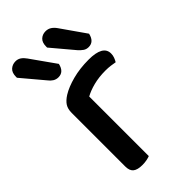

<svg xmlns="http://www.w3.org/2000/svg" viewBox="-221 -764 832 832"><g transform="rotate(-45 195.0 -347.5)"><path d="M173 -2Q166 1 153.5 3.5Q141 6 126 6Q97 6 83 -5Q69 -16 69 -42V-370Q69 -395 79 -410.5Q89 -426 111 -440Q140 -458 185 -470Q230 -482 284 -482Q372 -482 372 -432Q372 -420 368 -409.5Q364 -399 359 -391Q349 -393 334 -395Q319 -397 302 -397Q262 -397 229 -388.5Q196 -380 173 -367ZM9 -646V-652Q9 -677 22.5 -689Q36 -701 55 -701Q69 -701 80 -693.5Q91 -686 100 -673L180 -560Q171 -520 138 -520Q124 -520 113 -527Q102 -534 94 -545ZM194 -646V-652Q194 -677 207 -689Q220 -701 239 -701Q254 -701 265.5 -693.5Q277 -686 286 -673L365 -560Q356 -520 323 -520Q309 -520 299 -527Q289 -534 279 -545Z"/></g></svg>

Font: Baloo Chettan 2 Medium
Style: Regular
Weight: 500
Designer: Maithili Shingre, Unnati Kotecha and Ek Type
Foundry: Ek Type
Version: Version 1.640;hotconv 1.0.111;makeotfexe 2.5.65597; ttfautoh